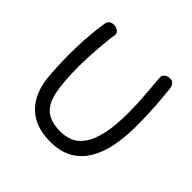

<svg xmlns="http://www.w3.org/2000/svg" viewBox="-191 -965 1162 1162"><g transform="rotate(45 390.0 -384.0)"><path d="M118 -733Q122 -750 134 -758Q146 -766 162 -766Q182 -766 198 -754Q214 -742 210 -721Q207 -708 203.5 -675.5Q200 -643 196.5 -601Q193 -559 191 -516Q189 -473 189 -438Q189 -303 206 -224.5Q223 -146 267 -112.5Q311 -79 390 -79Q431 -79 469 -94Q507 -109 536.5 -149Q566 -189 583.5 -262Q601 -335 601 -451Q601 -527 595 -597Q589 -667 584 -734Q583 -752 596 -764Q609 -776 628 -776Q649 -777 659 -767.5Q669 -758 672.5 -742.5Q676 -727 677 -708Q680 -679 682.5 -650.5Q685 -622 687 -590Q689 -558 690.5 -518.5Q692 -479 692 -427Q692 -338 677.5 -259.5Q663 -181 628 -120.5Q593 -60 534.5 -26Q476 8 387 8Q316 8 263.5 -14Q211 -36 175.5 -77Q140 -118 122 -174Q104 -230 102 -299Q99 -338 97.5 -391Q96 -444 97.5 -503Q99 -562 104 -621.5Q109 -681 118 -733Z"/></g></svg>

Font: Playpen Sans Arabic
Style: Regular
Weight: 400
Designer: Azza Alameddine, Laura Meseguer, Veronika Burian, José Scaglione
Foundry: TypeTogether
Version: Version 2.000